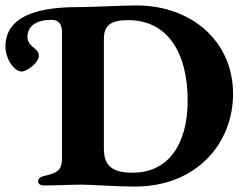

<svg xmlns="http://www.w3.org/2000/svg" viewBox="-21 -679 904 706"><path d="M475 7C702 7 836 -152 836 -334C836 -529 681 -659 481 -659C432 -659 316 -653 274 -653C176 -653 -1 -644 -1 -508C-1 -464 30 -416 59 -416C77 -416 122 -448 122 -474C122 -489 111 -497 99 -507C89 -516 80 -526 80 -543C80 -583 112 -606 168 -606C196 -606 207 -590 207 -559V-97C207 -55 192 -43 141 -32C127 -29 119 -22 119 -11C119 -2 130 3 139 3C185 3 241 0 281 0C317 0 401 7 475 7ZM467 -44C396 -44 361 -66 361 -132V-536C361 -586 387 -605 450 -605C597 -605 669 -483 669 -309C669 -150 599 -44 467 -44Z"/></svg>

Font: EB Garamond
Style: Bold
Weight: 700
Designer: Georg Duffner and Octavio Pardo
Foundry: Georg Duffner
Version: Version 1.000;PS 001.000;hotconv 1.0.88;makeotf.lib2.5.64775